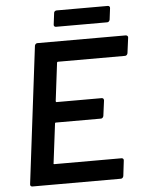

<svg xmlns="http://www.w3.org/2000/svg" viewBox="-58 -898 711 944"><g transform="rotate(-5 298.0 -426.0)"><path d="M573 -600H242Q240 -600 238.5 -598.5Q237 -597 237 -595L214 -408Q214 -403 218 -403H440Q451 -403 451 -391L441 -315Q440 -310 436.5 -306.5Q433 -303 428 -303H206Q201 -303 201 -298L177 -105Q175 -100 181 -100H512Q517 -100 520 -96.5Q523 -93 522 -88L513 -12Q512 -7 508.5 -3.5Q505 0 500 0H63Q58 0 55 -3.5Q52 -7 53 -12L136 -688Q137 -693 140.5 -696.5Q144 -700 149 -700H585Q590 -700 593.5 -696.5Q597 -693 596 -688L586 -612Q585 -607 581.5 -603.5Q578 -600 573 -600ZM237 -784 244 -840Q244 -845 248 -848.5Q252 -852 257 -852H510Q515 -852 518 -848.5Q521 -845 520 -840L513 -784Q512 -779 508.5 -775.5Q505 -772 500 -772H247Q242 -772 239 -775.5Q236 -779 237 -784Z"/></g></svg>

Font: Barlow SemiBold
Style: Italic
Weight: 600
Italic angle: -7°
Designer: Jeremy Tribby
Foundry: Tribby Type
Version: Version 1.408